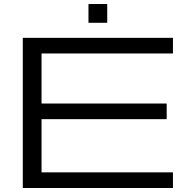

<svg xmlns="http://www.w3.org/2000/svg" viewBox="-20 -939 915 959"><path d="M515.6 -918.9H421.9V-825.2H515.6ZM93.8 0V-750H843.8V-671.9H187.5V-421.9H812.5V-343.8H187.5V-78.1H843.8V0Z"/></svg>

Font: Michroma
Style: Regular
Weight: 400
Version: Version 1.000